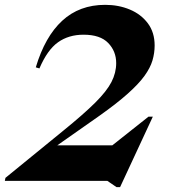

<svg xmlns="http://www.w3.org/2000/svg" viewBox="-23 -748 708 794"><path d="M140 -465 125 -469.5Q163 -596.5 234.2 -662.2Q305.5 -728 412 -728Q467.5 -728 514 -708.5Q560.5 -689 588.5 -651.5Q616.5 -614 616.5 -560Q616.5 -528.5 607.5 -498Q598.5 -467.5 574.5 -434.2Q550.5 -401 505.5 -360.8Q460.5 -320.5 388.5 -269.5L214 -147H441.5L591 -265.5H609L473.5 26H459L421 0H-3L-0.5 -12.5L238 -207Q323 -276 370.8 -323.5Q418.5 -371 438 -409Q457.5 -447 457.5 -487Q457.5 -536 424.5 -570.2Q391.5 -604.5 322.5 -604.5Q261 -604.5 217 -573.2Q173 -542 140 -465Z"/></svg>

Font: Newsreader Display
Style: Bold Italic
Weight: 700
Italic angle: -17°
Designer: Hugues Gentile
Foundry: Production Type
Version: Version 1.001